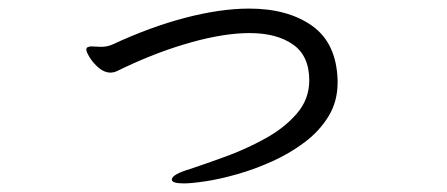

<svg xmlns="http://www.w3.org/2000/svg" viewBox="-20 -415 1040 447"><path d="M766 -223Q766 -179 745 -144.5Q724 -110 689.5 -84Q655 -58 614 -39.5Q573 -21 532.5 -9.5Q492 2 459 7Q426 12 408 12Q380 12 380 3Q380 -9 424 -22Q460 -34 506.5 -51Q553 -68 597.5 -92.5Q642 -117 671 -150.5Q700 -184 700 -228Q700 -285 662 -311.5Q624 -338 561 -338Q503 -338 427 -317Q351 -296 270 -258Q260 -253 252.5 -249.5Q245 -246 237 -246Q223 -246 210 -257Q197 -268 189 -281Q181 -294 181 -299Q181 -304 184 -305Q188 -307 193 -307Q198 -307 203 -306.5Q208 -306 215 -306Q221 -306 227.5 -307Q234 -308 241 -311Q329 -352 411 -373.5Q493 -395 560 -395Q650 -395 706.5 -355Q763 -315 766 -229Z"/></svg>

Font: Moon Stars Kai HW
Style: Regular
Weight: 400
Designer: GuiWonder
Version: Version 1.101